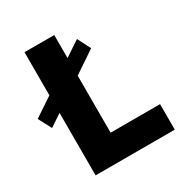

<svg xmlns="http://www.w3.org/2000/svg" viewBox="-198 -822 897 945"><g transform="rotate(-30 250.0 -350.0)"><path d="M5 -309 74 -355V0H524V-145H243V-469L368 -553L330 -627L243 -569V-700H74V-455L-34 -383Z"/></g></svg>

Font: Jost
Style: Bold
Weight: 700
Version: Version 3.710